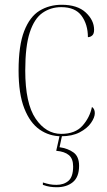

<svg xmlns="http://www.w3.org/2000/svg" viewBox="-20 -562 451 806"><path d="M237 10Q187 10 146.5 -18Q106 -46 82 -107Q58 -168 58 -266Q58 -371 81.5 -431.5Q105 -492 146 -517Q187 -542 239 -542Q305 -542 340 -509.5Q375 -477 375 -437Q375 -420 367 -413Q359 -406 349 -406Q349 -459 322.5 -495.5Q296 -532 237 -532Q193 -532 158.5 -508Q124 -484 105 -426Q86 -368 86 -266Q86 -128 129.5 -64Q173 0 237 0Q296 0 326.5 -34.5Q357 -69 366 -113Q378 -105 378 -87Q378 -69 362 -46Q346 -23 314.5 -6.5Q283 10 237 10ZM218 224Q204 224 190 222Q176 220 160 214V204Q176 209 188.5 211.5Q201 214 217 214Q248 214 267.5 197Q287 180 287 137Q287 104 269 89Q251 74 216 71L232 0H242L230 56Q265 61 288.5 78Q312 95 312 134Q312 181 286 202.5Q260 224 218 224Z"/></svg>

Font: Noto Serif Display SemiCondensed Thin
Style: Regular
Weight: 100
Width: 4
Designer: Monotype Design Team
Foundry: Monotype Imaging Inc.
Version: Version 2.009